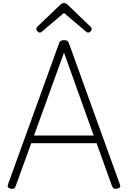

<svg xmlns="http://www.w3.org/2000/svg" viewBox="-20 -1214 832 1248"><path d="M52 13Q36 10 32 3Q28 -4 32 -16L363 -930Q367 -943 374.5 -948Q382 -953 396 -953Q411 -953 418 -948Q425 -943 429 -930L759 -16Q764 -4 759.5 3Q755 10 739 13Q725 15 718.5 10.5Q712 6 706 -10L608 -283H183L84 -10Q79 6 72.5 10.5Q66 15 52 13ZM201 -333H589L396 -872ZM238 -1002Q231 -1002 223.5 -1010Q216 -1018 216 -1026Q216 -1029 217 -1032Q218 -1035 221 -1039L371 -1182Q376 -1187 381.5 -1190.5Q387 -1194 396 -1194Q405 -1194 410 -1190.5Q415 -1187 421 -1182L571 -1038Q574 -1035 575 -1032Q576 -1029 576 -1026Q576 -1017 568.5 -1009.5Q561 -1002 553 -1002Q548 -1002 544.5 -1004.5Q541 -1007 536 -1011L396 -1130L255 -1011Q251 -1007 247.5 -1004.5Q244 -1002 238 -1002Z"/></svg>

Font: Playwrite US Modern ExtraLight
Style: Regular
Weight: 250
Designer: Veronika Burian, José Scaglione
Foundry: TypeTogether
Version: Version 1.003